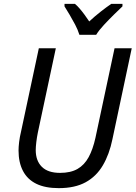

<svg xmlns="http://www.w3.org/2000/svg" viewBox="-20 -964 702 994"><path d="M284 10Q214 10 168 -12.5Q122 -35 99 -79Q76 -123 76 -185Q76 -203 79 -228.5Q82 -254 89 -283L181 -714H269L176 -278Q171 -254 168 -228.5Q165 -203 165 -187Q165 -132 196.5 -100.5Q228 -69 291 -69Q346 -69 381.5 -89.5Q417 -110 439 -150.5Q461 -191 474 -250L573 -714H662L562 -243Q546 -165 512.5 -108Q479 -51 423.5 -20.5Q368 10 284 10ZM391 -784Q383 -810 369 -836.5Q355 -863 340.5 -887.5Q326 -912 314 -931V-944H368Q380 -934 392.5 -919.5Q405 -905 417.5 -888Q430 -871 442 -853Q471 -880 501 -903.5Q531 -927 556 -944H614V-931Q598 -916 571 -889.5Q544 -863 518 -835Q492 -807 478 -784Z"/></svg>

Font: Noto Sans Display
Style: Italic
Weight: 400
Italic angle: -12°
Designer: Monotype Design Team
Foundry: Monotype Imaging Inc.
Version: Version 2.003